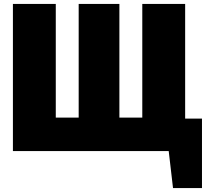

<svg xmlns="http://www.w3.org/2000/svg" viewBox="-20 -772 1063 981"><path d="M926 -166V-752H707V-171H590V-752H382V-171H265V-752H46V0H842L864 189H1012V-166Z"/></svg>

Font: Glow Sans SC Normal Heavy
Style: Regular
Weight: 900
Designer: Ryoko NISHIZUKA (kana, bopomofo & ideographs); Paul D. Hunt (Latin, Greek & Cyrillic); Sandoll Communications, Soo-young
Version: Version 0.93